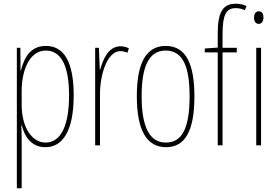

<svg xmlns="http://www.w3.org/2000/svg" viewBox="-20 -785 1504 1037"><path d="M228 -537C143 -537 110 -472 93 -404H91L90 -527H71V232H97V-37C97 -69 96 -95 95 -107H98C111 -53 146 10 225 10C317 10 378 -75 378 -270C378 -450 326 -537 228 -537ZM227 -512C313 -512 353 -424 353 -270C353 -79 294 -15 226 -15C152 -15 97 -98 97 -219V-292C97 -416 145 -512 227 -512Z M631 -535C564 -535 536 -462 521 -409H519L514 -527H494V0H520V-277C520 -380 558 -509 631 -509C645 -509 660 -504 668 -500L676 -524C662 -532 644 -535 631 -535Z M1030 -264C1030 -433 988 -537 875 -537C769 -537 719 -444 719 -266C719 -80 773 10 877 10C979 10 1030 -77 1030 -264ZM745 -266C745 -424 783 -512 875 -512C971 -512 1004 -418 1004 -265C1004 -94 964 -15 876 -15C786 -15 745 -102 745 -266Z M1259 -502V-527H1182V-598C1182 -701 1199 -741 1253 -741C1269 -741 1287 -738 1302 -730L1312 -752C1298 -759 1278 -765 1254 -765C1181 -765 1156 -715 1156 -605V-528L1086 -523V-502H1156V0H1182V-502Z M1378 -724C1358 -724 1352 -706 1352 -690C1352 -672 1360 -656 1377 -656C1393 -656 1403 -670 1403 -691C1403 -707 1397 -724 1378 -724ZM1390 -527H1364V0H1390Z"/></svg>

Font: Noto Sans Myanmar ExtraCondensed Thin
Style: Regular
Weight: 100
Width: 2
Designer: Monotype Design Team
Foundry: Monotype Imaging Inc.
Version: Version 2.107